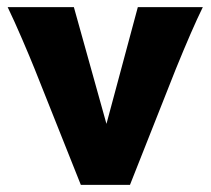

<svg xmlns="http://www.w3.org/2000/svg" viewBox="-20 -518 590 538"><path d="M472.7 -324.7 344.2 0H206.5L77.1 -324.7Q64 -357.4 42.2 -408Q20.5 -458.5 1.5 -498H187L278.3 -170.9L366.2 -498H548.3Q518.6 -437.5 472.7 -324.7Z"/></svg>

Font: Lesson One Extra
Style: Regular
Weight: 800
Designer: But Ko, Victor Gaultney, Annie Olsen, Julie Remington, Don Collingsworth, Eric Hays, Becca Hirsbrunner
Version: Version 1.100